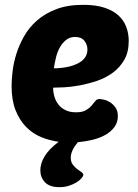

<svg xmlns="http://www.w3.org/2000/svg" viewBox="-20 -580 573 795"><path d="M468 -99Q468 -73 453.5 -53.5Q439 -34 415.5 -21Q392 -8 362.5 -1Q333 6 302 9Q288 26 280.5 42Q273 58 273 73Q273 90 281 101Q289 112 299 119.5Q309 127 317 132.5Q325 138 325 144Q325 149 317.5 158Q310 167 297 175Q284 183 266 189Q248 195 226 195Q185 195 166 174.5Q147 154 147 125Q147 97 164.5 67.5Q182 38 223 7Q185 2 150 -12.5Q115 -27 88 -54.5Q61 -82 44.5 -123.5Q28 -165 28 -224Q28 -249 32 -284Q36 -319 47.5 -356Q59 -393 79.5 -429.5Q100 -466 133 -495Q166 -524 213 -542Q260 -560 325 -560Q377 -560 413 -548Q449 -536 471 -515.5Q493 -495 503 -468Q513 -441 513 -410Q513 -364 494.5 -332Q476 -300 446.5 -278.5Q417 -257 381 -245Q345 -233 310 -226.5Q275 -220 245.5 -218.5Q216 -217 200 -217Q200 -198 205.5 -179.5Q211 -161 222 -147Q233 -133 251 -124Q269 -115 295 -115Q321 -115 335.5 -123.5Q350 -132 359 -142.5Q368 -153 374.5 -161.5Q381 -170 392 -170Q397 -170 409.5 -167.5Q422 -165 435 -157Q448 -149 458 -135Q468 -121 468 -99ZM291 -427Q269 -427 253.5 -414.5Q238 -402 227.5 -383Q217 -364 211.5 -341Q206 -318 203 -297Q265 -298 303.5 -318Q342 -338 342 -375Q342 -395 329.5 -411Q317 -427 291 -427Z"/></svg>

Font: PoetsenOne
Style: Regular
Weight: 400
Designer: Rodrigo Fuenzalida, Pablo Impallari
Foundry: Pablo Impallari, Rodrigo Fuenzalida
Version: Version 1.000; ttfautohint (v0.8) -G 200 -r 50